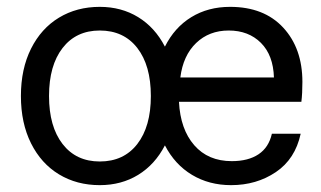

<svg xmlns="http://www.w3.org/2000/svg" viewBox="-20 -530 936 560"><path d="M859 -233H502Q506 -153 546.5 -106.5Q587 -60 656 -60Q704 -60 734 -80Q764 -100 773 -140H857Q841 -66 784.5 -28Q728 10 654 10Q590 10 540 -20Q490 -50 461 -106Q432 -50 383 -20Q334 10 271 10Q204 10 152 -21.5Q100 -53 70.5 -112Q41 -171 41 -250Q41 -329 70.5 -388Q100 -447 152 -478.5Q204 -510 271 -510Q334 -510 383 -480Q432 -450 461 -394Q489 -450 538 -480Q587 -510 651 -510Q750 -510 806 -449.5Q862 -389 862 -291Q862 -257 859 -233ZM420 -250Q420 -339 380.5 -390Q341 -441 271 -441Q202 -441 162.5 -390Q123 -339 123 -250Q123 -161 162.5 -110Q202 -59 271 -59Q341 -59 380.5 -110Q420 -161 420 -250ZM779 -304Q777 -369 741 -405Q705 -441 647 -441Q590 -441 552 -404.5Q514 -368 506 -304Z"/></svg>

Font: CBA Beacon Sans
Style: Regular
Weight: 400
Designer: Wei Huang
Foundry: Wei Huang
Version: Version 1.002